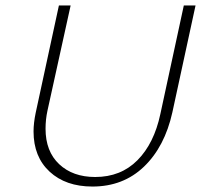

<svg xmlns="http://www.w3.org/2000/svg" viewBox="-20 -678 737 704"><path d="M103 -196Q103 -227 111 -265L196 -658H239L154 -272Q147 -240 147 -206Q147 -123 197 -76Q247 -29 329 -29Q423 -29 484 -90.5Q545 -152 568 -260L654 -658H697L612 -266Q584 -140 508 -67Q432 6 319 6Q221 6 162 -48.5Q103 -103 103 -196Z"/></svg>

Font: Ysabeau Light
Style: Italic
Weight: 300
Italic angle: -12°
Designer: Christian Thalmann (Catharsis Fonts)
Version: Version 0.003